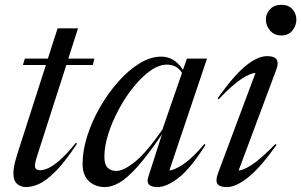

<svg xmlns="http://www.w3.org/2000/svg" viewBox="-20 -750 1224 780"><path d="M131 -117Q125.5 -100 123.8 -90.8Q122 -81.5 122 -76Q122 -58.5 144.5 -58.5Q156.5 -58.5 175.2 -66.5Q194 -74.5 222 -98.5Q250 -122.5 288.5 -170L293 -166.5Q242.5 -90 204.2 -52.2Q166 -14.5 137.5 -2.2Q109 10 86.5 10Q64.5 10 49.5 -3Q34.5 -16 34.5 -46.5Q34.5 -56.5 37.2 -74Q40 -91.5 52.5 -131L166.5 -486H73L81 -512H174.5L214 -635H297L257.5 -512H363.5L357 -486H249.5Z M582.5 -31.5 638 -204.5Q580 -119 538.2 -72.5Q496.5 -26 465 -8Q433.5 10 406.5 10Q367 10 341.2 -14Q315.5 -38 315.5 -84.5Q315.5 -138 334.5 -197.8Q353.5 -257.5 386.2 -314.5Q419 -371.5 460.2 -418Q501.5 -464.5 546.5 -492.2Q591.5 -520 635 -520Q688.5 -520 723.5 -466.5L739.5 -512H821L668 -57.5Q690.5 -59.5 726.8 -84.2Q763 -109 810.5 -165L815 -161.5Q754 -65 705.2 -27.5Q656.5 10 620.5 10Q569 10 582.5 -31.5ZM404 -113Q404 -81.5 417.5 -68.5Q431 -55.5 452.5 -55.5Q481.5 -55.5 527.2 -91.8Q573 -128 639.5 -223L719.5 -454Q707 -473 691.8 -480.2Q676.5 -487.5 658 -487.5Q626 -487.5 591 -462.8Q556 -438 522.8 -397Q489.5 -356 462.8 -306.2Q436 -256.5 420 -206.2Q404 -156 404 -113Z M1060 -670.5Q1060 -694.5 1077 -712.5Q1094 -730.5 1123 -730.5Q1152 -730.5 1168 -712.5Q1184 -694.5 1184 -670.5Q1184 -646 1168 -626Q1152 -606 1123 -606Q1094 -606 1077 -626Q1060 -646 1060 -670.5ZM865.5 -46 1018 -454Q996.5 -452.5 960.8 -429.2Q925 -406 868.5 -347L864 -350.5Q928.5 -441.5 977.2 -481.8Q1026 -522 1066 -522Q1123.5 -522 1102 -466L949.5 -57.5Q968.5 -58 1003.8 -81Q1039 -104 1099 -165L1103.5 -161.5Q1039 -70.5 989 -30.2Q939 10 902 10Q872.5 10 863.5 -2.8Q854.5 -15.5 865.5 -46Z"/></svg>

Font: Newsreader Display
Style: Italic
Weight: 400
Italic angle: -17°
Designer: Hugues Gentile
Foundry: Production Type
Version: Version 1.001